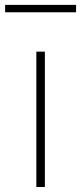

<svg xmlns="http://www.w3.org/2000/svg" viewBox="-60 -746 323 766"><path d="M85 0V-540H119V0ZM-39.5 -697V-726.5H243.5V-697Z"/></svg>

Font: Encode Sans Th
Style: Regular
Weight: 100
Designer: Multiple Designers
Foundry: Impallari Type
Version: Version 3.002; ttfautohint (v1.8.3) -l 8 -r 50 -G 200 -x 14 